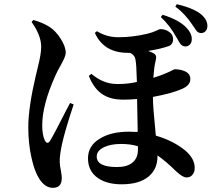

<svg xmlns="http://www.w3.org/2000/svg" viewBox="-20 -852 1017 923"><path d="M234 51Q197 51 169 8Q146 -28 132 -91Q116 -160 116 -240Q116 -335 152 -488Q155 -499 156 -504Q158 -513 162 -530Q178 -592 178 -627Q178 -682 132 -746L140 -756Q187 -743 219 -722Q247 -704 271 -667Q296 -628 296 -598Q296 -582 275 -544Q256 -511 246 -488Q183 -348 183 -250Q183 -204 195 -178Q207 -155 220 -174Q235 -197 299 -323Q312 -347 317 -357L334 -350Q292 -223 278 -159Q267 -107 267 -77Q267 -58 273 -30Q277 -8 277 4Q277 51 234 51ZM565 34Q494 34 451 4Q403 -29 403 -91Q403 -151 459 -185Q513 -219 601 -219Q608 -219 622 -218Q636 -218 642 -218Q640 -321 639 -376Q605 -373 573 -373Q514 -373 477 -396Q433 -422 407 -487L419 -497Q450 -472 475 -462Q506 -448 546 -448Q595 -448 638 -458Q638 -459 638 -461Q636 -544 631 -567Q628 -587 605 -598H595Q479 -598 436 -694L446 -702Q493 -673 549 -673Q619 -673 689 -690Q711 -695 735 -706Q746 -712 750 -712Q775 -712 793 -699Q812 -686 812 -664Q812 -638 790 -630Q753 -617 692 -607Q710 -601 716 -597Q728 -591 730 -582Q732 -574 728 -559Q721 -532 717 -478Q757 -490 780 -501Q793 -506 810 -515Q818 -519 819 -519Q843 -519 862 -512Q895 -501 895 -472Q895 -442 856 -425Q807 -403 715 -386Q716 -329 726 -235Q728 -211 729 -200Q812 -176 870 -129Q916 -90 916 -45Q916 -25 906 -13Q896 1 877 1Q859 1 832 -24Q827 -28 825 -30Q781 -74 737 -105V-99Q737 -40 695 -4Q650 34 565 34ZM543 -49Q591 -49 617 -70.5Q643 -92 643 -132V-149Q607 -160 562 -160Q514 -160 481 -145Q445 -128 445 -99Q445 -49 543 -49ZM870 -629Q858 -629 848 -640Q842 -647 830 -670L829 -671Q796 -731 753 -770L762 -781Q842 -756 877 -718Q902 -692 902 -664Q902 -646 892 -637Q883 -628 870 -629ZM946 -693Q936 -693 926 -702Q921 -709 908 -728Q907 -730 906 -731Q870 -786 823 -820L830 -832Q913 -812 948 -782Q977 -757 977 -727Q977 -712 968.5 -702.5Q960 -693 946 -693Z"/></svg>

Font: GenRyuMin TW B
Style: Regular
Weight: 700
Version: Version 1.501;PS 1;hotconv 16.6.51;makeotf.lib2.5.65220